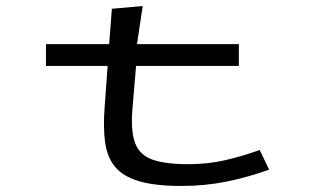

<svg xmlns="http://www.w3.org/2000/svg" viewBox="-20 -603 1040 635"><path d="M132 -385V-457H341L350 -574L452 -583L433 -457H770V-385H430L418 -243Q412 -169 427 -129.5Q442 -90 484.5 -75Q527 -60 602 -60Q668 -60 726 -73.5Q784 -87 839 -107L870 -42Q801 -17 729.5 -2.5Q658 12 580 12Q492 12 439 -4Q386 -20 360 -52Q334 -84 327.5 -133Q321 -182 326 -248L336 -385Z"/></svg>

Font: Inconsolata UltraExpanded Thin
Style: Regular
Weight: 100
Width: 9
Monospace: yes
Designer: Raph Levien, Cyreal, Brenton Simpson
Foundry: Raph Levien, Cyreal, Google
Version: Version 3.100; ttfautohint (v1.8.4.7-5d5b)